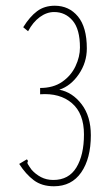

<svg xmlns="http://www.w3.org/2000/svg" viewBox="-20 -639 390 670"><path d="M168 11Q126 11 98 -10Q70 -31 47 -67L67 -79L74 -83L78 -77Q74 -72 77 -66.5Q80 -61 90 -47Q104 -31 123 -21Q142 -11 166 -11Q220 -11 246.5 -54.5Q273 -98 273 -170Q273 -243 231 -279Q189 -315 120 -310V-332Q166 -332 197 -353.5Q228 -375 243.5 -408Q259 -441 259 -473Q259 -537 233.5 -567Q208 -597 169 -597Q143 -597 119 -579.5Q95 -562 78 -530L61 -544Q84 -581 109.5 -600Q135 -619 171 -619Q221 -619 252 -581.5Q283 -544 283 -470Q283 -421 255 -380Q227 -339 187 -326Q233 -317 265 -275Q297 -233 297 -167Q297 -86 263.5 -37.5Q230 11 168 11Z"/></svg>

Font: Inconsolata ExtraCondensed ExtraLight
Style: Regular
Weight: 200
Width: 2
Monospace: yes
Designer: Raph Levien, Cyreal, Brenton Simpson
Foundry: Raph Levien, Cyreal, Google
Version: Version 3.001; ttfautohint (v1.8.2.53-6de2)